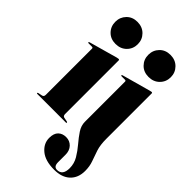

<svg xmlns="http://www.w3.org/2000/svg" viewBox="-272 -751 1059 1059"><g transform="rotate(45 258.0 -221.0)"><path d="M130 -500Q91.5 -500 67.2 -524.8Q43 -549.5 43 -586Q43 -622 67.2 -647Q91.5 -672 130 -672Q169 -672 193.8 -647Q218.5 -622 218.5 -586Q218.5 -549.5 193.8 -524.8Q169 -500 130 -500ZM207 -447.5V-30Q207 -15 219 -12.5L242.5 -8Q248 -6.5 248 -3.5Q248 0 243.5 0H20Q16 0 16 -3.5Q16 -6.5 21 -7.5L45 -12.5Q57 -15 57 -29.5V-390Q57 -397.5 49.5 -397.5H23.5Q18 -397.5 18 -401.5Q18 -404 23 -405.5L189 -452Q198 -454 201 -454Q207 -454 207 -447.5ZM387.5 -500Q349 -500 324.8 -524.8Q300.5 -549.5 300.5 -586Q300.5 -622 324.8 -647Q349 -672 387.5 -672Q426.5 -672 451.2 -647Q476 -622 476 -586Q476 -549.5 451.2 -524.8Q426.5 -500 387.5 -500ZM464.5 -95Q464.5 -46.5 475.2 -13.5Q486 19.5 496.8 48.5Q507.5 77.5 507.5 113.5Q507.5 167.5 474.2 198.8Q441 230 381.5 230Q311.5 230 274.8 199.2Q238 168.5 238 125Q238 89.5 255.5 72.5Q273 55.5 301.5 55.5Q330 55.5 348.8 75.2Q367.5 95 367.5 127V185Q367.5 219.5 393.5 219.5Q436.5 219.5 436.5 163Q436.5 127 418.2 96.2Q400 65.5 375.8 37.2Q351.5 9 333 -19Q314.5 -47 314.5 -77V-390Q314.5 -397.5 307 -397.5H281Q275.5 -397.5 275.5 -401.5Q275.5 -404 280.5 -405.5L446.5 -451.5Q455.5 -454 458.5 -454Q464.5 -454 464.5 -447.5Z"/></g></svg>

Font: Fraunces 144pt
Style: Bold
Weight: 700
Version: Version 1.000;[b76b70a41]